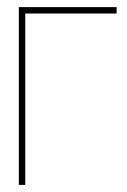

<svg xmlns="http://www.w3.org/2000/svg" viewBox="-20 -520 357 540"><path d="M33 -500V0H51V-482H308V-500Z"/></svg>

Font: Advent Pro Thin
Style: Regular
Weight: 250
Version: Version 3.000